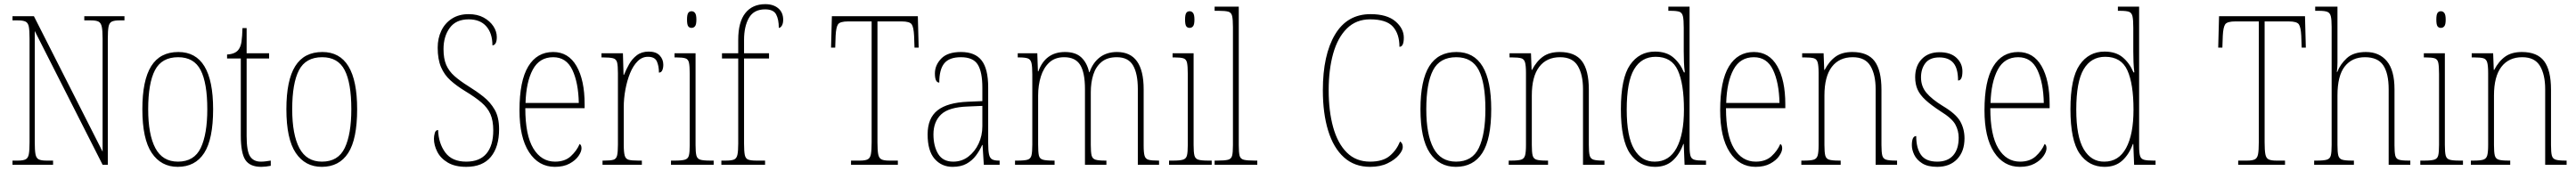

<svg xmlns="http://www.w3.org/2000/svg" viewBox="-20 -792 12377 822"><path d="M40 0V-20H66Q91 -20 103 -26Q115 -32 118.5 -51Q122 -70 122 -108V-606Q122 -645 118.5 -663.5Q115 -682 103 -688Q91 -694 66 -694H40V-714H143L473 -63V-606Q473 -645 469 -663.5Q465 -682 453.5 -688Q442 -694 417 -694H385V-714H578V-694H554Q529 -694 517 -688Q505 -682 501.5 -663.5Q498 -645 498 -606V0H473L147 -643V-108Q147 -70 150.5 -51Q154 -32 166 -26Q178 -20 203 -20H235V0Z M834 10Q754 10 709 -57Q664 -124 664 -267Q664 -406 706.5 -474Q749 -542 837 -542Q1004 -542 1004 -267Q1004 -123 961 -56.5Q918 10 834 10ZM835 -15Q913 -15 944.5 -81Q976 -147 976 -267Q976 -393 944 -455Q912 -517 836 -517Q757 -517 724.5 -454.5Q692 -392 692 -267Q692 -145 726.5 -80Q761 -15 835 -15Z M1235 10Q1181 10 1159 -23Q1137 -56 1137 -141V-511H1071V-530Q1109 -532 1125 -552Q1137 -567 1140.5 -592.5Q1144 -618 1145 -657H1165V-536H1273V-511H1165V-138Q1165 -66 1181.5 -40.5Q1198 -15 1233 -15Q1246 -15 1256.5 -16.5Q1267 -18 1281 -20V5Q1256 10 1235 10Z M1526 10Q1446 10 1401 -57Q1356 -124 1356 -267Q1356 -406 1398.5 -474Q1441 -542 1529 -542Q1696 -542 1696 -267Q1696 -123 1653 -56.5Q1610 10 1526 10ZM1527 -15Q1605 -15 1636.5 -81Q1668 -147 1668 -267Q1668 -393 1636 -455Q1604 -517 1528 -517Q1449 -517 1416.5 -454.5Q1384 -392 1384 -267Q1384 -145 1418.5 -80Q1453 -15 1527 -15Z M2220 10Q2166 10 2131.5 -10.5Q2097 -31 2081 -62.5Q2065 -94 2065 -125Q2065 -138 2069 -152.5Q2073 -167 2085 -167Q2087 -103 2119.5 -59Q2152 -15 2220 -15Q2285 -15 2317.5 -54Q2350 -93 2350 -165Q2350 -212 2336.5 -243Q2323 -274 2293 -299.5Q2263 -325 2215 -354Q2174 -379 2144.5 -405.5Q2115 -432 2099 -469.5Q2083 -507 2083 -563Q2083 -608 2100.5 -644.5Q2118 -681 2151.5 -702.5Q2185 -724 2232 -724Q2274 -724 2304 -707.5Q2334 -691 2350.5 -666Q2367 -641 2367 -614Q2367 -593 2361 -583.5Q2355 -574 2346 -574Q2346 -632 2316.5 -665.5Q2287 -699 2232 -699Q2171 -699 2141 -658Q2111 -617 2111 -556Q2111 -510 2124 -480Q2137 -450 2163.5 -426.5Q2190 -403 2230 -378Q2269 -354 2302.5 -327.5Q2336 -301 2357 -264.5Q2378 -228 2378 -171Q2378 -86 2338.5 -38Q2299 10 2220 10Z M2646 10Q2568 10 2522 -60.5Q2476 -131 2476 -262Q2476 -403 2518 -472.5Q2560 -542 2638 -542Q2711 -542 2750 -474.5Q2789 -407 2789 -291V-272H2504Q2504 -142 2542.5 -78.5Q2581 -15 2647 -15Q2694 -15 2722.5 -41Q2751 -67 2765 -100Q2774 -95 2774 -79Q2774 -63 2759.5 -42Q2745 -21 2716.5 -5.5Q2688 10 2646 10ZM2761 -297Q2759 -395 2730 -456Q2701 -517 2638 -517Q2572 -517 2540 -457.5Q2508 -398 2505 -297Z M2875 0V-20H2882Q2913 -20 2927 -24Q2941 -28 2945 -44.5Q2949 -61 2949 -97V-441Q2949 -476 2945 -492Q2941 -508 2925.5 -512Q2910 -516 2877 -516H2870V-536H2973L2976 -432H2978Q2988 -457 3002.5 -483Q3017 -509 3040 -526.5Q3063 -544 3097 -544Q3132 -544 3149.5 -525.5Q3167 -507 3167 -481Q3167 -465 3162 -454Q3157 -443 3146 -443Q3146 -475 3136 -497Q3126 -519 3093 -519Q3065 -519 3043.5 -497.5Q3022 -476 3007.5 -440.5Q2993 -405 2985 -362Q2977 -319 2977 -277V-97Q2977 -61 2981.5 -44.5Q2986 -28 3000.5 -24Q3015 -20 3046 -20H3064V0Z M3303 -658Q3292 -658 3286.5 -666Q3281 -674 3281 -698Q3281 -721 3286.5 -729.5Q3292 -738 3303 -738Q3313 -738 3319.5 -729.5Q3326 -721 3326 -698Q3326 -674 3319.5 -666Q3313 -658 3303 -658ZM3204 0V-20H3224Q3256 -20 3271 -24.5Q3286 -29 3290 -44.5Q3294 -60 3294 -95V-437Q3294 -473 3290.5 -490Q3287 -507 3273.5 -511.5Q3260 -516 3230 -516H3221V-536H3322V-95Q3322 -60 3326 -44.5Q3330 -29 3344.5 -24.5Q3359 -20 3391 -20H3409V0Z M3446 0V-20H3467Q3494 -20 3506.5 -25Q3519 -30 3523 -47.5Q3527 -65 3527 -102V-511H3449V-536H3527V-601Q3527 -686 3561 -729Q3595 -772 3657 -772Q3696 -772 3719.5 -752Q3743 -732 3743 -697Q3743 -679 3736.5 -668.5Q3730 -658 3722 -658Q3722 -699 3709 -723Q3696 -747 3656 -747Q3602 -747 3578.5 -706Q3555 -665 3555 -600V-536H3675V-511H3555V-102Q3555 -65 3558.5 -47.5Q3562 -30 3574.5 -25Q3587 -20 3614 -20H3656V0Z M4069 0V-20H4112Q4137 -20 4149 -26Q4161 -32 4164.5 -51Q4168 -70 4168 -108V-689H4055Q4016 -689 4006.5 -675Q3997 -661 3995 -620L3993 -563H3973L3977 -714H4390L4394 -563H4374L4372 -620Q4370 -661 4360.5 -675Q4351 -689 4312 -689H4196V-108Q4196 -70 4199.5 -51Q4203 -32 4215 -26Q4227 -20 4252 -20H4294V0Z M4557 10Q4504 10 4470.5 -28.5Q4437 -67 4437 -146Q4437 -224 4484.5 -261.5Q4532 -299 4631 -303L4700 -306V-371Q4700 -446 4678 -481.5Q4656 -517 4597 -517Q4541 -517 4517 -487.5Q4493 -458 4493 -395Q4472 -395 4472 -439Q4472 -479 4502.5 -510.5Q4533 -542 4597 -542Q4665 -542 4696.5 -501.5Q4728 -461 4728 -372V-105Q4728 -68 4732 -50Q4736 -32 4747 -26Q4758 -20 4779 -20H4783V0H4707L4701 -95H4699Q4687 -68 4669 -44Q4651 -20 4624 -5Q4597 10 4557 10ZM4560 -15Q4601 -15 4632.5 -39Q4664 -63 4682 -101.5Q4700 -140 4700 -185V-283L4630 -280Q4539 -277 4502 -242Q4465 -207 4465 -146Q4465 -90 4487.5 -52.5Q4510 -15 4560 -15Z M4857 0V-20H4870Q4903 -20 4917.5 -24.5Q4932 -29 4936 -45Q4940 -61 4940 -97V-435Q4940 -472 4936 -489Q4932 -506 4919 -511Q4906 -516 4876 -516H4870V-536H4964L4967 -449H4969Q5003 -542 5097 -542Q5148 -542 5175.5 -516Q5203 -490 5213 -445H5215Q5231 -491 5264.5 -516.5Q5298 -542 5347 -542Q5475 -542 5475 -363V-92Q5475 -58 5479.5 -43Q5484 -28 5498.5 -24Q5513 -20 5545 -20H5549V0H5447V-364Q5447 -438 5424 -477.5Q5401 -517 5346 -517Q5300 -517 5272.5 -494Q5245 -471 5233 -433Q5221 -395 5221 -348V-95Q5221 -60 5225 -44.5Q5229 -29 5243.5 -24.5Q5258 -20 5289 -20H5296V0H5193V-364Q5193 -443 5170 -480Q5147 -517 5093 -517Q5049 -517 5021.5 -491.5Q4994 -466 4981 -424Q4968 -382 4968 -333V-97Q4968 -61 4971.5 -45Q4975 -29 4990.5 -24.5Q5006 -20 5040 -20H5047V0Z M5696 -658Q5685 -658 5679.5 -666Q5674 -674 5674 -698Q5674 -721 5679.5 -729.5Q5685 -738 5696 -738Q5706 -738 5712.5 -729.5Q5719 -721 5719 -698Q5719 -674 5712.5 -666Q5706 -658 5696 -658ZM5597 0V-20H5617Q5649 -20 5664 -24.5Q5679 -29 5683 -44.5Q5687 -60 5687 -95V-437Q5687 -473 5683.5 -490Q5680 -507 5666.5 -511.5Q5653 -516 5623 -516H5614V-536H5715V-95Q5715 -60 5719 -44.5Q5723 -29 5737.5 -24.5Q5752 -20 5784 -20H5802V0Z M5816 0V-20H5827Q5864 -20 5880 -24Q5896 -28 5900 -43.5Q5904 -59 5904 -94V-662Q5904 -699 5900 -715.5Q5896 -732 5881.5 -736Q5867 -740 5837 -740H5816V-760H5932V-94Q5932 -59 5936 -43.5Q5940 -28 5956.5 -24Q5973 -20 6009 -20H6021V0Z M6563 10Q6488 10 6437.5 -35.5Q6387 -81 6361.5 -164Q6336 -247 6336 -358Q6336 -528 6394.5 -626Q6453 -724 6565 -724Q6644 -724 6684.5 -689.5Q6725 -655 6725 -611Q6725 -567 6704 -567Q6704 -629 6672.5 -664Q6641 -699 6563 -699Q6496 -699 6451.5 -655Q6407 -611 6385.5 -534Q6364 -457 6364 -358Q6364 -258 6385.5 -180.5Q6407 -103 6451 -59Q6495 -15 6563 -15Q6624 -15 6657 -42.5Q6690 -70 6707 -112Q6720 -104 6720 -85Q6720 -69 6701 -46.5Q6682 -24 6647 -7Q6612 10 6563 10Z M6975 10Q6895 10 6850 -57Q6805 -124 6805 -267Q6805 -406 6847.5 -474Q6890 -542 6978 -542Q7145 -542 7145 -267Q7145 -123 7102 -56.5Q7059 10 6975 10ZM6976 -15Q7054 -15 7085.5 -81Q7117 -147 7117 -267Q7117 -393 7085 -455Q7053 -517 6977 -517Q6898 -517 6865.5 -454.5Q6833 -392 6833 -267Q6833 -145 6867.5 -80Q6902 -15 6976 -15Z M7229 0V-20H7242Q7274 -20 7288.5 -24.5Q7303 -29 7307.5 -44.5Q7312 -60 7312 -95V-441Q7312 -476 7307.5 -492Q7303 -508 7289 -512Q7275 -516 7245 -516H7233V-536H7336L7339 -456H7341Q7363 -498 7394 -520Q7425 -542 7474 -542Q7548 -542 7581 -498Q7614 -454 7614 -361V-95Q7614 -60 7618 -44.5Q7622 -29 7636.5 -24.5Q7651 -20 7682 -20H7689V0H7586V-364Q7586 -433 7561 -475Q7536 -517 7476 -517Q7411 -517 7375.5 -470.5Q7340 -424 7340 -333V-95Q7340 -60 7344 -44.5Q7348 -29 7362.5 -24.5Q7377 -20 7409 -20H7418V0Z M7932 10Q7856 10 7812 -54Q7768 -118 7768 -267Q7768 -416 7812 -480Q7856 -544 7932 -544Q7986 -544 8019 -516.5Q8052 -489 8071 -444H8075Q8072 -468 8071 -493.5Q8070 -519 8070 -544V-658Q8070 -697 8066 -714Q8062 -731 8049 -735.5Q8036 -740 8007 -740H7996V-760H8098V-88Q8098 -57 8102.5 -42.5Q8107 -28 8121.5 -24Q8136 -20 8166 -20H8177V0H8074L8070 -100H8068Q8050 -50 8017 -20Q7984 10 7932 10ZM7931 -15Q8000 -15 8035.5 -80.5Q8071 -146 8071 -265Q8071 -389 8041.5 -454Q8012 -519 7935 -519Q7867 -519 7831.5 -459Q7796 -399 7796 -265Q7796 -135 7832 -74.5Q7868 -14 7931 -15Z M8415 10Q8337 10 8291 -60.5Q8245 -131 8245 -262Q8245 -403 8287 -472.5Q8329 -542 8407 -542Q8480 -542 8519 -474.5Q8558 -407 8558 -291V-272H8273Q8273 -142 8311.5 -78.5Q8350 -15 8416 -15Q8463 -15 8491.5 -41Q8520 -67 8534 -100Q8543 -95 8543 -79Q8543 -63 8528.5 -42Q8514 -21 8485.5 -5.5Q8457 10 8415 10ZM8530 -297Q8528 -395 8499 -456Q8470 -517 8407 -517Q8341 -517 8309 -457.5Q8277 -398 8274 -297Z M8635 0V-20H8648Q8680 -20 8694.5 -24.5Q8709 -29 8713.5 -44.5Q8718 -60 8718 -95V-441Q8718 -476 8713.5 -492Q8709 -508 8695 -512Q8681 -516 8651 -516H8639V-536H8742L8745 -456H8747Q8769 -498 8800 -520Q8831 -542 8880 -542Q8954 -542 8987 -498Q9020 -454 9020 -361V-95Q9020 -60 9024 -44.5Q9028 -29 9042.5 -24.5Q9057 -20 9088 -20H9095V0H8992V-364Q8992 -433 8967 -475Q8942 -517 8882 -517Q8817 -517 8781.5 -470.5Q8746 -424 8746 -333V-95Q8746 -60 8750 -44.5Q8754 -29 8768.5 -24.5Q8783 -20 8815 -20H8824V0Z M9288 10Q9242 10 9215.5 -7Q9189 -24 9177.5 -48Q9166 -72 9166 -94Q9166 -138 9187 -138Q9187 -80 9210 -47.5Q9233 -15 9288 -15Q9338 -15 9364.5 -45Q9391 -75 9391 -130Q9391 -164 9375 -193.5Q9359 -223 9304 -257Q9258 -287 9231.5 -311.5Q9205 -336 9193.5 -361.5Q9182 -387 9182 -421Q9182 -475 9213.5 -508Q9245 -541 9299 -541Q9352 -541 9380.5 -514Q9409 -487 9409 -449Q9409 -405 9388 -405Q9388 -463 9365.5 -489.5Q9343 -516 9298 -516Q9252 -516 9231 -488.5Q9210 -461 9210 -420Q9210 -377 9236 -346Q9262 -315 9314 -283Q9378 -245 9398.5 -208.5Q9419 -172 9419 -127Q9419 -64 9383.5 -27Q9348 10 9288 10Z M9685 10Q9607 10 9561 -60.5Q9515 -131 9515 -262Q9515 -403 9557 -472.5Q9599 -542 9677 -542Q9750 -542 9789 -474.5Q9828 -407 9828 -291V-272H9543Q9543 -142 9581.5 -78.5Q9620 -15 9686 -15Q9733 -15 9761.5 -41Q9790 -67 9804 -100Q9813 -95 9813 -79Q9813 -63 9798.5 -42Q9784 -21 9755.5 -5.5Q9727 10 9685 10ZM9800 -297Q9798 -395 9769 -456Q9740 -517 9677 -517Q9611 -517 9579 -457.5Q9547 -398 9544 -297Z M10092 10Q10016 10 9972 -54Q9928 -118 9928 -267Q9928 -416 9972 -480Q10016 -544 10092 -544Q10146 -544 10179 -516.5Q10212 -489 10231 -444H10235Q10232 -468 10231 -493.5Q10230 -519 10230 -544V-658Q10230 -697 10226 -714Q10222 -731 10209 -735.5Q10196 -740 10167 -740H10156V-760H10258V-88Q10258 -57 10262.5 -42.5Q10267 -28 10281.5 -24Q10296 -20 10326 -20H10337V0H10234L10230 -100H10228Q10210 -50 10177 -20Q10144 10 10092 10ZM10091 -15Q10160 -15 10195.5 -80.5Q10231 -146 10231 -265Q10231 -389 10201.5 -454Q10172 -519 10095 -519Q10027 -519 9991.5 -459Q9956 -399 9956 -265Q9956 -135 9992 -74.5Q10028 -14 10091 -15Z M10734 0V-20H10777Q10802 -20 10814 -26Q10826 -32 10829.5 -51Q10833 -70 10833 -108V-689H10720Q10681 -689 10671.5 -675Q10662 -661 10660 -620L10658 -563H10638L10642 -714H11055L11059 -563H11039L11037 -620Q11035 -661 11025.5 -675Q11016 -689 10977 -689H10861V-108Q10861 -70 10864.5 -51Q10868 -32 10880 -26Q10892 -20 10917 -20H10959V0Z M11099 0V-20H11113Q11145 -20 11160 -24.5Q11175 -29 11179 -44.5Q11183 -60 11183 -95V-663Q11183 -698 11179 -714Q11175 -730 11162.5 -735Q11150 -740 11123 -740H11104V-760H11211V-491Q11211 -471 11208 -446H11210Q11224 -483 11256 -512.5Q11288 -542 11348 -542Q11412 -542 11448.5 -498Q11485 -454 11485 -363V-94Q11485 -61 11488.5 -45Q11492 -29 11506 -24.5Q11520 -20 11551 -20H11561V0H11457V-363Q11457 -439 11431 -478Q11405 -517 11343 -517Q11281 -517 11246 -472.5Q11211 -428 11211 -333V-95Q11211 -60 11215 -44.5Q11219 -29 11233.5 -24.5Q11248 -20 11280 -20H11290V0Z M11708 -658Q11697 -658 11691.5 -666Q11686 -674 11686 -698Q11686 -721 11691.5 -729.5Q11697 -738 11708 -738Q11718 -738 11724.5 -729.5Q11731 -721 11731 -698Q11731 -674 11724.5 -666Q11718 -658 11708 -658ZM11609 0V-20H11629Q11661 -20 11676 -24.5Q11691 -29 11695 -44.5Q11699 -60 11699 -95V-437Q11699 -473 11695.5 -490Q11692 -507 11678.5 -511.5Q11665 -516 11635 -516H11626V-536H11727V-95Q11727 -60 11731 -44.5Q11735 -29 11749.5 -24.5Q11764 -20 11796 -20H11814V0Z M11852 0V-20H11865Q11897 -20 11911.5 -24.5Q11926 -29 11930.5 -44.5Q11935 -60 11935 -95V-441Q11935 -476 11930.5 -492Q11926 -508 11912 -512Q11898 -516 11868 -516H11856V-536H11959L11962 -456H11964Q11986 -498 12017 -520Q12048 -542 12097 -542Q12171 -542 12204 -498Q12237 -454 12237 -361V-95Q12237 -60 12241 -44.5Q12245 -29 12259.5 -24.5Q12274 -20 12305 -20H12312V0H12209V-364Q12209 -433 12184 -475Q12159 -517 12099 -517Q12034 -517 11998.5 -470.5Q11963 -424 11963 -333V-95Q11963 -60 11967 -44.5Q11971 -29 11985.5 -24.5Q12000 -20 12032 -20H12041V0Z"/></svg>

Font: Noto Serif Tamil Condensed Thin
Style: Italic
Weight: 100
Width: 3
Italic angle: -12°
Designer: Indian Type Foundry, Tom Grace, and the Monotype Design Team
Foundry: Monotype Imaging Inc.
Version: Version 2.003; ttfautohint (v1.8.4.7-5d5b)